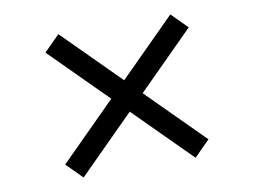

<svg xmlns="http://www.w3.org/2000/svg" viewBox="-73 -814 1145 868"><g transform="rotate(-10 500.0 -380.0)"><path d="M501 -308 758 -51 830 -123 573 -380 830 -637 758 -709 501 -452 244 -709 172 -637 429 -380 172 -123 244 -51Z"/></g></svg>

Font: Spoqa Han Sans Neo Bold
Style: Bold
Weight: 700
Designer: [Spoqa Han Sans Neo] Dong-huui Kim  Younghwa Kang  Yujin Lee  [Noto Sans] Ryoko NISHIZUKA  (kana & ideographs); Paul D. 
Foundry: Spoqa (http://www.spoqa-han-sans.com)
Version: Version 1.100;hotconv 1.0.109;makeotfexe 2.5.65596